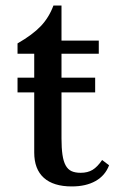

<svg xmlns="http://www.w3.org/2000/svg" viewBox="-20 -660 421 690"><path d="M43 -467V-504Q97 -535 126.5 -566Q156 -597 172 -640H201V-514H335V-467H201V-381H322V-328H201V-163Q201 -128 204.5 -104Q208 -80 216 -65.5Q224 -51 237 -45Q250 -39 270 -39Q295 -39 312.5 -49.5Q330 -60 347 -85L372 -66Q358 -29 323.5 -9.5Q289 10 238 10Q172 10 137.5 -21Q103 -52 103 -112V-328H43V-381H103V-467Z"/></svg>

Font: SVN-Libre Baskerville
Style: Regular
Weight: 400
Designer: Pablo Impallari, Rodrigo Fuenzalida
Foundry: Pablo Impallari, Rodrigo Fuenzalida
Version: Version 1.000; ttfautohint (v1.8.4)